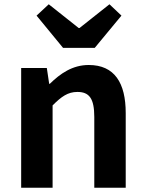

<svg xmlns="http://www.w3.org/2000/svg" viewBox="-20 -878 681 898"><path d="M79 0H226V-385C267 -426 297 -448 342 -448C397 -448 421 -418 421 -331V0H568V-349C568 -490 516 -574 395 -574C319 -574 262 -534 213 -486H210L199 -560H79ZM275 -654H423L548 -805L492 -858L352 -747H348L208 -858L151 -805Z"/></svg>

Font: Noto Sans CJK TC
Style: Bold
Weight: 700
Designer: Ryoko NISHIZUKA 西塚涼子 (kana, bopomofo & ideographs); Paul D. Hunt (Latin, Greek & Cyrillic); Sandoll Communications 산돌커뮤니
Foundry: Adobe
Version: Version 2.004;hotconv 1.0.118;makeotfexe 2.5.65603